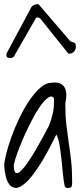

<svg xmlns="http://www.w3.org/2000/svg" viewBox="-20 -953 406 960"><path d="M302.7 -25.4Q297.9 -50.8 294.4 -86.4Q291 -122.1 287.1 -158.7Q283.2 -195.3 277.8 -227.5Q272.5 -259.8 261.7 -280.3Q211.9 -178.7 173.8 -120.6Q135.7 -62.5 106.9 -37.6Q78.1 -12.7 58.6 -13.7Q39.1 -14.6 26.4 -31.2Q13.7 -47.9 8.3 -73.7Q2.9 -99.6 1 -122.1Q1 -143.6 10.7 -182.6Q20.5 -221.7 37.1 -268.1Q53.7 -314.5 76.7 -362.3Q99.6 -410.2 126 -449.2Q152.3 -488.3 180.7 -513.7Q209 -539.1 237.3 -539.1Q279.3 -545.9 299.3 -521Q319.3 -496.1 306.6 -437.5Q306.6 -373 312 -327.1Q317.4 -281.2 323.7 -239.3Q330.1 -197.3 335.4 -151.4Q340.8 -105.5 340.8 -41Q340.8 -29.3 338.4 -21Q335.9 -12.7 314.5 -12.7Q311.5 -12.7 307.1 -17.6Q302.7 -22.5 302.7 -25.4ZM250 -461.9Q239.3 -477.5 220.7 -464.8Q202.1 -452.1 181.6 -422.9Q161.1 -393.6 139.6 -352.5Q118.2 -311.5 99.6 -269.5Q81.1 -227.5 67.4 -189.9Q53.7 -152.3 48.8 -127.9Q48.8 -92.8 59.6 -88.4Q70.3 -84 85.9 -99.6Q101.6 -115.2 121.6 -144.5Q141.6 -173.8 160.6 -207Q179.7 -240.2 196.8 -271.5Q213.9 -302.7 223.6 -322.3Q232.4 -342.8 237.3 -360.4Q242.2 -377.9 245.6 -394Q249 -410.2 249.5 -426.8Q250 -443.4 250 -461.9ZM11.7 -677.7Q11.7 -679.7 12.2 -682.1Q12.7 -684.6 12.7 -685.5L136.7 -917Q137.7 -920.9 147.5 -926.8Q157.2 -932.6 168 -932.6Q168.9 -932.6 170.9 -932.1Q172.9 -931.6 172.9 -931.6L333 -745.1Q352.5 -741.2 356 -735.4Q359.4 -729.5 359.4 -719.7Q359.4 -715.8 357.9 -709.5Q356.4 -703.1 352.5 -697.8Q348.6 -692.4 342.3 -688.5Q335.9 -684.6 326.2 -684.6H322.3Q321.3 -684.6 321.3 -685.5L184.6 -856.4Q179.7 -865.2 166 -865.2H161.1L49.8 -670.9Q48.8 -668.9 43.9 -666Q39.1 -663.1 37.1 -663.1Q19.5 -663.1 15.6 -667Q11.7 -670.9 11.7 -677.7Z"/></svg>

Font: Shadows Into Light
Style: Regular
Weight: 400
Designer: Kimberly Geswein
Foundry: Kimberly Geswein
Version: Version 001.000